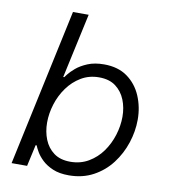

<svg xmlns="http://www.w3.org/2000/svg" viewBox="-85 -833 807 915"><g transform="rotate(10 318.5 -375.0)"><path d="M309 10Q263 10 231.5 -3.5Q200 -17 180 -36Q160 -55 149 -74Q138 -93 134 -104H129L106 0H31L194 -760H270L202 -447H207Q207 -447 217.5 -461Q228 -475 249.5 -493.5Q271 -512 304.5 -526Q338 -540 384 -540Q452 -540 497 -507.5Q542 -475 564.5 -422Q587 -369 587 -308Q587 -252 568.5 -195.5Q550 -139 514.5 -92.5Q479 -46 427 -18Q375 10 309 10ZM305 -55Q354 -55 393 -78Q432 -101 458.5 -138Q485 -175 499 -220Q513 -265 513 -309Q513 -353 498 -390.5Q483 -428 452 -451.5Q421 -475 371 -475Q323 -475 284.5 -452Q246 -429 219 -391.5Q192 -354 178 -309Q164 -264 164 -220Q164 -176 179 -138.5Q194 -101 225 -78Q256 -55 305 -55Z"/></g></svg>

Font: Be Vietnam Pro Light
Style: Italic
Weight: 300
Italic angle: -12°
Designer: Lam Bao, Tony Le, Vietanh Nguyen
Foundry: Yellow Type Foundry
Version: Version 1.002; ttfautohint (v1.8.3)